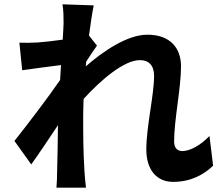

<svg xmlns="http://www.w3.org/2000/svg" viewBox="-20 -827 1040 891"><path d="M47 -173 125 -64C159 -111 207 -183 249 -246C248 -162 247 -106 245 -29C245 -13 244 23 242 44H379C376 22 373 -14 372 -32C366 -124 366 -208 366 -288C366 -313 367 -340 368 -368C449 -457 556 -548 629 -548C670 -548 695 -524 695 -475C695 -385 659 -240 659 -133C659 -37 709 17 783 17C864 17 924 -15 969 -58L952 -196C909 -151 861 -126 826 -126C801 -126 788 -143 788 -170C788 -272 820 -417 820 -519C820 -603 771 -666 664 -666C569 -666 456 -587 378 -519C379 -527 379 -534 380 -541C397 -567 417 -598 430 -615L393 -662C401 -724 409 -774 415 -802L270 -807C275 -776 275 -746 275 -718C275 -707 273 -679 271 -643C229 -637 185 -632 156 -630C122 -628 99 -628 70 -629L83 -501C139 -509 214 -519 263 -525L259 -456C203 -374 102 -242 47 -173Z"/></svg>

Font: GenEiGothic-pro-Regular
Style: Bold
Weight: 700
Designer: Ryoko NISHIZUKA (kana & ideographs); Paul D. Hunt (Latin, Greek & Cyrillic); Wenlong ZHANG (bopomofo); Sandoll Communica
Foundry: Adobe Systems Incorporated; o_tamon
Version: Version 1.000.140830